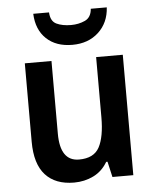

<svg xmlns="http://www.w3.org/2000/svg" viewBox="-54 -806 694 861"><g transform="rotate(-5 293.0 -375.0)"><path d="M512 -542V0H418L402 -70H396Q372 -29 332 -9.5Q292 10 245 10Q161 10 116 -39.5Q71 -89 71 -189V-542H191V-215Q191 -91 276 -91Q343 -91 367.5 -137Q392 -183 392 -271V-542ZM459 -760Q455 -691 409 -648.5Q363 -606 291 -606Q218 -606 174.5 -647Q131 -688 128 -760H199Q201 -720 227.5 -707.5Q254 -695 293 -695Q327 -695 355.5 -708Q384 -721 387 -760Z"/></g></svg>

Font: Noto Sans Gujarati SemiCondensed SemiBold
Style: Regular
Weight: 600
Width: 4
Designer: Jelle Bosma - Monotype Design Team, Universal Thirst
Foundry: Monotype Imaging Inc.
Version: Version 2.106; ttfautohint (v1.8.4.7-5d5b)